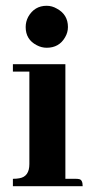

<svg xmlns="http://www.w3.org/2000/svg" viewBox="-20 -641 324 661"><path d="M241.2 -25.4H205.1V-419.9H24.4V-394.5H81.1V-76.2Q81.1 -33.2 46.9 -27.3Q37.1 -25.4 24.4 -25.4V0H264.6Q264.6 -22.5 252 -24.4Q247.1 -25.4 241.2 -25.4ZM213.9 -547.9Q213.9 -590.8 175.8 -611.3Q159.2 -621.1 140.6 -621.1Q98.6 -621.1 77.1 -583Q68.4 -566.4 68.4 -547.9Q68.4 -504.9 106.4 -485.4Q123 -476.6 140.6 -476.6Q183.6 -476.6 204.1 -512.7Q213.9 -529.3 213.9 -547.9Z"/></svg>

Font: Abhaya Libre ExtraBold
Style: Regular
Weight: 800
Designer: Pushpananda Ekanayake, Sol Matas, Pathum Egodawatta
Foundry: Mooniak
Version: Version 1.050 ; ttfautohint (v1.6)